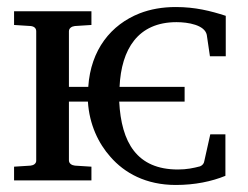

<svg xmlns="http://www.w3.org/2000/svg" viewBox="-20 -514 704 546"><path d="M319 -225H505V-267H320C325 -374 372 -451 482 -451C515 -451 562 -443 568 -415L577 -354H622V-469C579 -483 535 -494 480 -494C442 -494 408 -488 377 -476C296 -444 238 -373 231 -267H176V-425C176 -434 184 -439 193 -440L240 -443V-482H20V-443L67 -440C77 -439 83 -434 83 -425V-57C83 -49 76 -44 67 -43L20 -40V-1H240V-40L193 -43C184 -44 176 -49 176 -58V-225H230C234 -160 260 -106 294 -68C334 -22 395 12 480 12C534 12 582 2 621 -14V-132H578L561 -56C560 -49 556 -44 549 -41C530 -36 511 -32 486 -32C369 -32 325 -109 319 -225Z"/></svg>

Font: Veleka
Style: Regular
Weight: 400
Designer: Stefan Peev, Context Ltd, 2016; SIL International, 1997-2014.
Foundry: Stefan Peev, Context Ltd, 2016
Version: Version 1.000